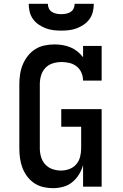

<svg xmlns="http://www.w3.org/2000/svg" viewBox="-20 -975 640 1003"><path d="M256 8Q231 8 205.5 2Q180 -4 158.5 -18.5Q137 -33 121.5 -54Q106 -75 97 -99Q88 -123 84.5 -148.5Q81 -174 81 -200V-535Q81 -561 85 -587.5Q89 -614 99 -638Q109 -662 125.5 -683Q142 -704 164 -718Q186 -732 212.5 -737.5Q239 -743 265 -743Q286 -743 307 -739.5Q328 -736 347.5 -728Q367 -720 384 -706.5Q401 -693 414 -676V-735H511V-554H414Q414 -575 405.5 -595Q397 -615 380.5 -628Q364 -641 343.5 -646Q323 -651 302 -651Q278 -651 255.5 -644Q233 -637 217 -620Q201 -603 194.5 -580.5Q188 -558 188 -535V-200Q188 -177 194.5 -155Q201 -133 216.5 -116Q232 -99 254 -91.5Q276 -84 299 -84Q321 -84 342.5 -92Q364 -100 378.5 -117Q393 -134 398.5 -156Q404 -178 404 -200V-313H300V-405H511V0H414V-113Q407 -87 392.5 -63.5Q378 -40 357 -23Q336 -6 309.5 1Q283 8 256 8ZM300 -815Q279 -815 258.5 -817.5Q238 -820 218.5 -827.5Q199 -835 181.5 -847Q164 -859 152 -876Q140 -893 135 -913.5Q130 -934 130 -955H230Q230 -942 235.5 -930.5Q241 -919 251.5 -912.5Q262 -906 274.5 -903.5Q287 -901 300 -901Q313 -901 325.5 -903.5Q338 -906 348.5 -912.5Q359 -919 364.5 -930.5Q370 -942 370 -955H470Q470 -934 465 -913.5Q460 -893 448 -876Q436 -859 418.5 -847Q401 -835 381.5 -827.5Q362 -820 341.5 -817.5Q321 -815 300 -815Z"/></svg>

Font: Iosevka Curly Slab SmBdEx
Style: Regular
Weight: 600
Width: 7
Monospace: yes
Designer: Belleve Invis
Foundry: Belleve Invis
Version: Version 11.1.0; ttfautohint (v1.8.3)